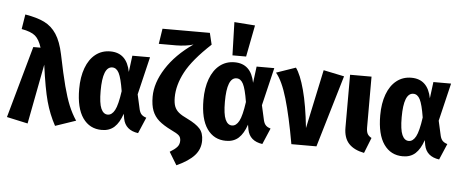

<svg xmlns="http://www.w3.org/2000/svg" viewBox="-62 -992 3304 1373"><g transform="rotate(5 1590.5 -306.0)"><path d="M353 -496Q382 -354 403.5 -272.5Q425 -191 447.5 -136Q470 -81 502 -33L355 17Q312 -62 287.5 -151.5Q263 -241 240 -412L158 17L7 -16L151 -531H203Q185 -589 155 -614.5Q125 -640 57 -652L74 -758Q159 -744 212 -718Q265 -692 299.5 -639.5Q334 -587 353 -496Z M847 -413 862 -531H989L924 -259L948 -152Q954 -128 966.5 -116Q979 -104 1000 -98L951 17Q859 4 843 -77L837 -112Q815 -47 780 -15Q745 17 690 17Q603 17 553.5 -53.5Q504 -124 504 -261Q504 -347 528 -412Q552 -477 597 -512.5Q642 -548 703 -548Q821 -548 847 -413ZM658 -261Q658 -172 675 -134Q692 -96 723 -96Q753 -96 773.5 -134Q794 -172 808 -272Q793 -365 775 -400Q757 -435 727 -435Q658 -435 658 -261Z M1420 -659Q1290 -538 1240 -443.5Q1190 -349 1190 -261Q1190 -221 1199.5 -196Q1209 -171 1231 -153Q1253 -135 1294 -116Q1356 -86 1384 -55Q1412 -24 1412 31Q1412 92 1371 137.5Q1330 183 1244 222L1188 130Q1223 109 1239.5 90.5Q1256 72 1256 45Q1256 21 1242 7.5Q1228 -6 1185 -26Q1128 -54 1095.5 -82.5Q1063 -111 1047.5 -151Q1032 -191 1032 -252Q1032 -351 1099 -456.5Q1166 -562 1291 -649Q1272 -642 1236 -637Q1200 -632 1168 -632H1043L1060 -742H1400Z M1739 -413 1754 -531H1881L1816 -259L1840 -152Q1846 -128 1858.5 -116Q1871 -104 1892 -98L1843 17Q1751 4 1735 -77L1729 -112Q1707 -47 1672 -15Q1637 17 1582 17Q1495 17 1445.5 -53.5Q1396 -124 1396 -261Q1396 -347 1420 -412Q1444 -477 1489 -512.5Q1534 -548 1595 -548Q1713 -548 1739 -413ZM1550 -261Q1550 -172 1567 -134Q1584 -96 1615 -96Q1645 -96 1665.5 -134Q1686 -172 1700 -272Q1685 -365 1667 -400Q1649 -435 1619 -435Q1550 -435 1550 -261ZM1717 -823 1673 -596H1575L1568 -834Z M2144 -124 2234 -547 2383 -516 2230 0H2050Q2015 -198 1978.5 -322Q1942 -446 1896 -500L2035 -548Q2069 -502 2098 -394.5Q2127 -287 2144 -124Z M2579 -167Q2579 -137 2587.5 -121Q2596 -105 2617 -94L2573 17Q2500 3 2462.5 -37.5Q2425 -78 2425 -152V-531H2579Z M3008 -413 3023 -531H3150L3085 -259L3109 -152Q3115 -128 3127.5 -116Q3140 -104 3161 -98L3112 17Q3020 4 3004 -77L2998 -112Q2976 -47 2941 -15Q2906 17 2851 17Q2764 17 2714.5 -53.5Q2665 -124 2665 -261Q2665 -347 2689 -412Q2713 -477 2758 -512.5Q2803 -548 2864 -548Q2982 -548 3008 -413ZM2819 -261Q2819 -172 2836 -134Q2853 -96 2884 -96Q2914 -96 2934.5 -134Q2955 -172 2969 -272Q2954 -365 2936 -400Q2918 -435 2888 -435Q2819 -435 2819 -261Z"/></g></svg>

Font: Fira Sans Condensed
Style: Bold
Weight: 700
Width: 3
Designer: bBox Type GmbH & Carrois Corporate GbR & Edenspiekermann AG
Foundry: bBox Type GmbH & Carrois Corporate GbR & Edenspiekermann AG
Version: Version 4.301